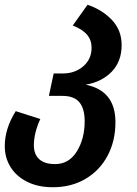

<svg xmlns="http://www.w3.org/2000/svg" viewBox="-29 -565 575 805"><path d="M455 -53Q455 26 422 88Q389 150 329.5 185Q270 220 193 220H192Q130 220 84.5 197Q39 174 15 135Q-9 96 -9 48Q-9 -26 37 -99L140 -66Q113 -7 113 44Q113 82 135.5 102.5Q158 123 202 123Q260 123 293 70Q326 17 326 -57Q326 -109 304 -136Q282 -163 232 -163H176L196 -257H235Q285 -257 320 -287Q355 -317 355 -365Q355 -397 336 -419.5Q317 -442 276 -458L338 -545Q400 -524 440.5 -481Q481 -438 481 -376Q481 -307 439 -264Q397 -221 330 -210Q455 -185 455 -53Z"/></svg>

Font: FiraGO Medium
Style: Italic
Weight: 500
Italic angle: -8°
Designer: bBox Type GmbH
Foundry: bBox Type GmbH
Version: Version 1.001